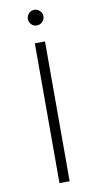

<svg xmlns="http://www.w3.org/2000/svg" viewBox="-96 -905 487 947"><g transform="rotate(-10 147.5 -431.5)"><path d="M122 -700H173V0H122ZM109 -824Q109 -840 120.5 -851.5Q132 -863 148 -863Q164 -863 175.5 -851.5Q187 -840 187 -824Q187 -808 175.5 -796.5Q164 -785 148 -785Q131 -785 120 -796.5Q109 -808 109 -824Z"/></g></svg>

Font: Idrija Light
Style: Regular
Weight: 300
Designer: Julieta Ulanovsky
Foundry: Julieta Ulanovsky
Version: Version 7.200